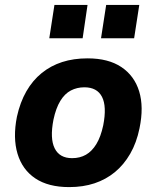

<svg xmlns="http://www.w3.org/2000/svg" viewBox="-20 -752 639 783"><path d="M262 11Q177 11 124 -24.5Q71 -60 51.5 -125Q32 -190 49 -276Q62 -335 87.5 -379.5Q113 -424 150 -454Q187 -484 233.5 -499Q280 -514 337 -514Q422 -514 475 -478.5Q528 -443 547.5 -379.5Q567 -316 549 -229Q537 -170 511 -125Q485 -80 448.5 -50Q412 -20 365.5 -4.5Q319 11 262 11ZM274 -107Q306 -107 330.5 -121Q355 -135 373 -164.5Q391 -194 401 -241Q416 -318 396 -357Q376 -396 324 -396Q294 -396 269 -383Q244 -370 226 -340.5Q208 -311 198 -264Q183 -187 203 -147Q223 -107 274 -107ZM392 -596 413 -732H548L527 -596ZM181 -596 202 -732H337L317 -596Z"/></svg>

Font: Nunito Sans 7pt SemiCondensed ExtraBold
Style: Italic
Weight: 800
Width: 4
Italic angle: -9°
Designer: Vernon Adams
Foundry: Vernon Adams
Version: Version 3.101;gftools[0.9.27]